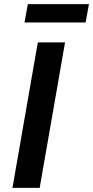

<svg xmlns="http://www.w3.org/2000/svg" viewBox="-20 -904 448 924"><path d="M40 0H171L293 -700H162ZM98 -796H392L408 -884H114Z"/></svg>

Font: Fixel Display SemiBold
Style: Italic
Weight: 600
Italic angle: -10°
Designer: AlfaBravo + MacPaw
Foundry: Kyrylo Tkachov, Marchela Mozhyna, Serhii Makarenko, Maria Weinstein, Zakhar Kryvoshyya
Version: Version 1.210;Glyphs 3.2 (3217)